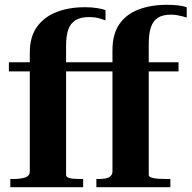

<svg xmlns="http://www.w3.org/2000/svg" viewBox="-20 -779 797 799"><path d="M17 -520H375V-482H17ZM361 -520H723V-482H361ZM448 -66V-570Q448 -636 476 -677.5Q504 -719 555.5 -739Q607 -759 675 -759Q700 -759 721.5 -756.5Q743 -754 757 -749V-706Q751 -708 741.5 -710.5Q732 -713 719 -715.5Q706 -718 690 -718Q657 -718 637 -705Q617 -692 608 -665.5Q599 -639 599 -596V-51Q599 -44 610.5 -40Q622 -36 640.5 -35Q659 -34 681 -34H689V0H381V-34H388Q406 -34 419.5 -36.5Q433 -39 440.5 -46.5Q448 -54 448 -66ZM255 -52Q255 -44 263.5 -40Q272 -36 286.5 -35Q301 -34 318 -34H326V0H23V-34H32Q66 -34 85 -40.5Q104 -47 104 -66V-560Q104 -626 134 -667.5Q164 -709 215.5 -729Q267 -749 334 -749Q363 -749 386 -745Q409 -741 419 -737V-694Q406 -699 389.5 -703.5Q373 -708 350 -708Q316 -708 294.5 -695Q273 -682 264 -655.5Q255 -629 255 -588Z"/></svg>

Font: Roboto Serif 144pt SemiBold
Style: Regular
Weight: 600
Version: Version 1.008